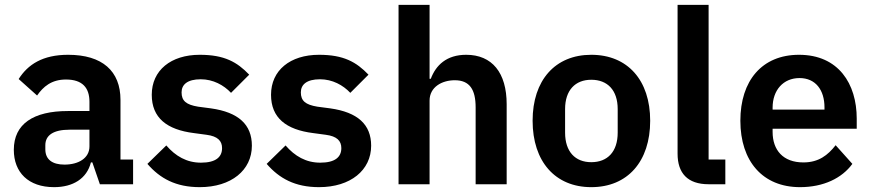

<svg xmlns="http://www.w3.org/2000/svg" viewBox="-20 -760 3593 792"><path d="M203 12C281 12 338 -23 355 -90H361L392 0H529V-102H477V-348C477 -467 402 -534 261 -534C156 -534 95 -494 57 -434L133 -366C158 -402 192 -432 252 -432C320 -432 349 -398 349 -340V-302H260C118 -302 37 -249 37 -142C37 -49 97 12 203 12ZM246 -81C196 -81 167 -102 167 -144V-161C167 -202 200 -225 267 -225H349V-156C349 -107 303 -81 246 -81Z M804 12C934 12 1019 -58 1019 -159C1019 -246 964 -297 850 -313L797 -320C748 -328 729 -344 729 -379C729 -411 753 -433 808 -433C859 -433 903 -409 933 -377L1008 -452C958 -504 906 -534 804 -534C685 -534 606 -470 606 -369C606 -274 668 -225 780 -211L832 -204C878 -198 896 -179 896 -149C896 -112 870 -89 809 -89C750 -89 704 -116 666 -160L588 -84C640 -24 705 12 804 12Z M1296 12C1426 12 1511 -58 1511 -159C1511 -246 1456 -297 1342 -313L1289 -320C1240 -328 1221 -344 1221 -379C1221 -411 1245 -433 1300 -433C1351 -433 1395 -409 1425 -377L1500 -452C1450 -504 1398 -534 1296 -534C1177 -534 1098 -470 1098 -369C1098 -274 1160 -225 1272 -211L1324 -204C1370 -198 1388 -179 1388 -149C1388 -112 1362 -89 1301 -89C1242 -89 1196 -116 1158 -160L1080 -84C1132 -24 1197 12 1296 12Z M1624 0H1752V-345C1752 -401 1803 -429 1856 -429C1917 -429 1942 -391 1942 -317V0H2070V-330C2070 -460 2010 -534 1903 -534C1822 -534 1778 -491 1757 -435H1752V-740H1624Z M2419 12C2569 12 2662 -94 2662 -262C2662 -429 2569 -534 2419 -534C2270 -534 2177 -429 2177 -262C2177 -94 2270 12 2419 12ZM2419 -91C2353 -91 2311 -134 2311 -213V-310C2311 -388 2353 -431 2419 -431C2486 -431 2528 -388 2528 -310V-213C2528 -134 2486 -91 2419 -91Z M2972 0V-102H2903V-740H2775V-126C2775 -46 2816 0 2903 0Z M3280 12C3377 12 3453 -25 3496 -84L3427 -161C3395 -120 3357 -90 3294 -90C3210 -90 3167 -141 3167 -216V-229H3514V-271C3514 -414 3439 -534 3276 -534C3123 -534 3034 -427 3034 -262C3034 -95 3126 12 3280 12ZM3278 -438C3344 -438 3381 -389 3381 -317V-308H3167V-316C3167 -388 3211 -438 3278 -438Z"/></svg>

Font: Braiins Sans SemiBold
Style: Regular
Weight: 600
Designer: Mike Abbink, Paul van der Laan, Pieter van Rosmalen, Jiri Chlebus, Lubos Buracinsky
Foundry: Bold Monday, Sudetype
Version: Version 1.000;hotconv 1.0.109;makeotfexe 2.5.65596